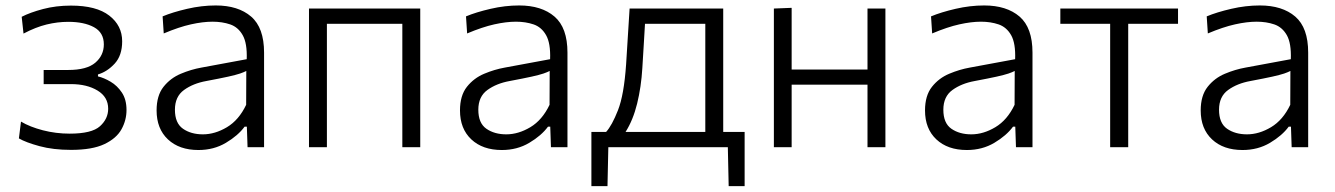

<svg xmlns="http://www.w3.org/2000/svg" viewBox="-20 -526 4770 686"><path d="M234 9.5Q170 9.5 121.2 -3.8Q72.5 -17 47.5 -31.5L55 -91.5Q87 -72.5 133.2 -60.5Q179.5 -48.5 229 -48.5Q308 -48.5 337.2 -75Q366.5 -101.5 366.5 -137.5Q366.5 -179.5 328.5 -202.5Q290.5 -225.5 233.5 -225.5H136V-276H224Q290 -276 320.5 -302Q351 -328 351 -367.5Q351 -409.5 315.8 -428.8Q280.5 -448 224 -448Q185.5 -448 146.5 -438.5Q107.5 -429 64 -406L57.5 -466Q87.5 -481.5 134 -493.8Q180.5 -506 233.5 -506Q324.5 -506 370.5 -470.2Q416.5 -434.5 416.5 -378.5Q416.5 -328 390 -299Q363.5 -270 330 -260V-253Q351.5 -248 375.2 -234Q399 -220 415.5 -195.2Q432 -170.5 432 -133Q432 -96.5 414 -64Q396 -31.5 352.8 -11Q309.5 9.5 234 9.5Z M689 10Q620.5 10 580 -28Q539.5 -66 539.5 -131.5Q539.5 -184.5 564.2 -215.8Q589 -247 626 -262.5Q663 -278 699.5 -284.5L861.5 -314.5Q863.5 -371.5 847.2 -400.2Q831 -429 802.5 -438.8Q774 -448.5 739.5 -448.5Q705 -448.5 662.2 -439Q619.5 -429.5 565 -406.5L561 -467.5Q597 -482.5 648.8 -494.5Q700.5 -506.5 751 -506.5Q831 -506.5 877.2 -466.8Q923.5 -427 923.5 -338V0H864.5L862 -73.5H854Q830.5 -41.5 787.2 -15.8Q744 10 689 10ZM705 -46Q748 -46 790.8 -71.5Q833.5 -97 859.5 -151.5L860 -272.5Q851.5 -268 837.5 -263.2Q823.5 -258.5 795.5 -252.2Q767.5 -246 717 -236.5Q670 -228 637.5 -204.5Q605 -181 605 -134Q605 -86 633.8 -66Q662.5 -46 705 -46Z M1084 0V-495.5H1481.5V0H1417.5V-441H1148V0Z M1773 10Q1704.5 10 1664 -28Q1623.5 -66 1623.5 -131.5Q1623.5 -184.5 1648.2 -215.8Q1673 -247 1710 -262.5Q1747 -278 1783.5 -284.5L1945.5 -314.5Q1947.5 -371.5 1931.2 -400.2Q1915 -429 1886.5 -438.8Q1858 -448.5 1823.5 -448.5Q1789 -448.5 1746.2 -439Q1703.5 -429.5 1649 -406.5L1645 -467.5Q1681 -482.5 1732.8 -494.5Q1784.5 -506.5 1835 -506.5Q1915 -506.5 1961.2 -466.8Q2007.5 -427 2007.5 -338V0H1948.5L1946 -73.5H1938Q1914.5 -41.5 1871.2 -15.8Q1828 10 1773 10ZM1789 -46Q1832 -46 1874.8 -71.5Q1917.5 -97 1943.5 -151.5L1944 -272.5Q1935.5 -268 1921.5 -263.2Q1907.5 -258.5 1879.5 -252.2Q1851.5 -246 1801 -236.5Q1754 -228 1721.5 -204.5Q1689 -181 1689 -134Q1689 -86 1717.8 -66Q1746.5 -46 1789 -46Z M2093 139V-54.5H2145.5Q2166.5 -77.5 2188 -132.2Q2209.5 -187 2217 -295.5Q2221 -358.5 2223.8 -404.5Q2226.5 -450.5 2229.5 -495.5H2564V-54.5H2640.5V139H2583.5L2580.5 0H2153.5L2150.5 139ZM2275 -282.5Q2271 -215.5 2256.5 -156.2Q2242 -97 2215 -54.5H2500V-441H2284.5Q2282.5 -405.5 2280.2 -368Q2278 -330.5 2275 -282.5Z M2745 0V-495.5L2808.5 -498V-277.5H3079.5V-495.5H3143.5V0H3079.5V-223.5H2808.5V0Z M3434.5 10Q3366 10 3325.5 -28Q3285 -66 3285 -131.5Q3285 -184.5 3309.8 -215.8Q3334.5 -247 3371.5 -262.5Q3408.5 -278 3445 -284.5L3607 -314.5Q3609 -371.5 3592.8 -400.2Q3576.5 -429 3548 -438.8Q3519.5 -448.5 3485 -448.5Q3450.5 -448.5 3407.8 -439Q3365 -429.5 3310.5 -406.5L3306.5 -467.5Q3342.5 -482.5 3394.2 -494.5Q3446 -506.5 3496.5 -506.5Q3576.5 -506.5 3622.8 -466.8Q3669 -427 3669 -338V0H3610L3607.5 -73.5H3599.5Q3576 -41.5 3532.8 -15.8Q3489.5 10 3434.5 10ZM3450.5 -46Q3493.5 -46 3536.2 -71.5Q3579 -97 3605 -151.5L3605.5 -272.5Q3597 -268 3583 -263.2Q3569 -258.5 3541 -252.2Q3513 -246 3462.5 -236.5Q3415.5 -228 3383 -204.5Q3350.5 -181 3350.5 -134Q3350.5 -86 3379.2 -66Q3408 -46 3450.5 -46Z M3946.5 0V-441H3768.5V-495.5H4189V-441H4011V0Z M4419.5 10Q4351 10 4310.5 -28Q4270 -66 4270 -131.5Q4270 -184.5 4294.8 -215.8Q4319.5 -247 4356.5 -262.5Q4393.5 -278 4430 -284.5L4592 -314.5Q4594 -371.5 4577.8 -400.2Q4561.5 -429 4533 -438.8Q4504.5 -448.5 4470 -448.5Q4435.5 -448.5 4392.8 -439Q4350 -429.5 4295.5 -406.5L4291.5 -467.5Q4327.5 -482.5 4379.2 -494.5Q4431 -506.5 4481.5 -506.5Q4561.5 -506.5 4607.8 -466.8Q4654 -427 4654 -338V0H4595L4592.5 -73.5H4584.5Q4561 -41.5 4517.8 -15.8Q4474.5 10 4419.5 10ZM4435.5 -46Q4478.5 -46 4521.2 -71.5Q4564 -97 4590 -151.5L4590.5 -272.5Q4582 -268 4568 -263.2Q4554 -258.5 4526 -252.2Q4498 -246 4447.5 -236.5Q4400.5 -228 4368 -204.5Q4335.5 -181 4335.5 -134Q4335.5 -86 4364.2 -66Q4393 -46 4435.5 -46Z"/></svg>

Font: Commissioner Light
Style: Regular
Weight: 300
Designer: Kostas Bartsokas
Foundry: Kostas Bartsokas
Version: Version 1.000; ttfautohint (v1.8.3)